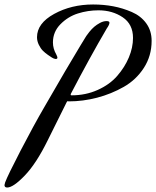

<svg xmlns="http://www.w3.org/2000/svg" viewBox="-53 -779 696 856"><path d="M244 -323Q237 -310 160 -154Q109 -50 57.5 3.5Q6 57 -21 57Q-33 57 -33 46L-30 34Q-19 4 38.5 -107Q96 -218 146 -304Q193 -386 238 -462.5Q283 -539 305 -575L327 -611Q329 -614 332 -619Q335 -624 345.5 -637Q356 -650 367 -659.5Q378 -669 393 -677Q408 -685 422 -685Q435 -685 435 -678Q435 -669 423 -652Q348 -524 263 -361Q262 -359 262 -357Q262 -354 266 -354Q329 -354 382.5 -378Q436 -402 469.5 -440.5Q503 -479 521.5 -523Q540 -567 540 -610Q540 -671 494 -702Q448 -733 386 -733Q339 -733 294.5 -719Q250 -705 216.5 -671Q183 -637 183 -590Q183 -562 198 -536Q203 -526 203 -522Q203 -516 195 -516Q193 -516 187 -518Q184 -519 179 -522Q174 -525 161 -534Q148 -543 138 -553Q128 -563 120 -579.5Q112 -596 112 -613Q112 -675 188.5 -717Q265 -759 362 -759Q409 -759 451.5 -751Q494 -743 534.5 -725.5Q575 -708 599 -675Q623 -642 623 -597Q623 -530 588.5 -476.5Q554 -423 498.5 -391.5Q443 -360 380 -343.5Q317 -327 253 -327Q252 -328 250 -328Q246 -328 244 -323Z"/></svg>

Font: Aguafina Script
Style: Regular
Weight: 400
Designer: Angel Koziupa and Alejandro Paul
Foundry: Angel Koziupa and Alejandro Paul
Version: Version 1.000